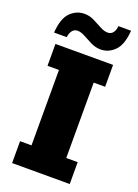

<svg xmlns="http://www.w3.org/2000/svg" viewBox="-145 -821 636 883"><g transform="rotate(20 173.0 -379.5)"><path d="M32 0V-107H88V-476H32V-583H314V-476H258V-107H314V0ZM235 -630Q210 -630 187 -641.5Q164 -653 144 -664Q124 -675 108 -675Q91 -675 81.5 -662Q72 -649 70 -630H8Q13 -701 42.5 -730Q72 -759 111 -759Q136 -759 159 -747.5Q182 -736 202 -725Q222 -714 239 -714Q256 -714 265.5 -727Q275 -740 276 -759H338Q333 -689 303.5 -659.5Q274 -630 235 -630Z"/></g></svg>

Font: Rokkitt SemiBold ExtraBold
Style: Regular
Weight: 800
Version: Version 3.103